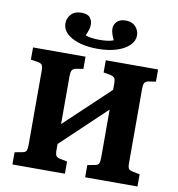

<svg xmlns="http://www.w3.org/2000/svg" viewBox="-99 -1041 1050 1131"><g transform="rotate(10 425.5 -475.5)"><path d="M51 0V-73L94 -81Q114 -84 119.5 -94.5Q125 -105 125 -132V-572Q125 -598 119 -607.5Q113 -617 92 -621L51 -627V-700H365V-627L322 -620Q303 -616 297.5 -604.5Q292 -593 292 -569V-284L559 -536V-573Q559 -597 553 -606Q547 -615 526 -620L486 -627V-700H799V-627L757 -621Q737 -617 731.5 -606Q726 -595 726 -570V-128Q726 -102 732 -93.5Q738 -85 759 -81L799 -73V0H486V-73L528 -81Q548 -84 553.5 -94.5Q559 -105 559 -132V-418L292 -165V-128Q292 -104 298 -94.5Q304 -85 324 -81L365 -73V0ZM427 -758Q332 -758 273 -790Q214 -822 214 -874Q214 -904 235.5 -927.5Q257 -951 297 -951Q334 -951 348.5 -933Q363 -915 363 -891Q363 -880 359 -864Q355 -848 344 -824Q375 -812 428 -812Q453 -812 474 -814.5Q495 -817 512 -824Q500 -848 496 -864Q492 -880 492 -891Q492 -914 509 -932.5Q526 -951 563 -951Q600 -951 621 -928Q642 -905 642 -875Q642 -843 615 -816Q588 -789 539.5 -773.5Q491 -758 427 -758Z"/></g></svg>

Font: Literata
Style: Bold
Weight: 700
Designer: Latin by Veronika Burian and Jose Scaglione. Greek by Irene Vlachou. Cyrillic by Vera Evstafieva.
Foundry: TypeTogether
Version: Version 3.103; ttfautohint (v1.8.4.7-5d5b);gftools[0.9.29]